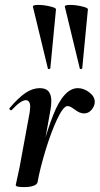

<svg xmlns="http://www.w3.org/2000/svg" viewBox="-20 -754 406 782"><path d="M297 -395Q321 -395 343.5 -378Q366 -361 366 -339Q366 -323 353.5 -307.5Q341 -292 322 -292Q304 -292 283 -309Q276 -314 269 -318Q262 -322 255 -322Q238 -322 213 -269Q188 -216 165.5 -142Q143 -68 133 -12L123 -13Q153 -175 196.5 -285Q240 -395 297 -395ZM44 0Q45 -7 50.5 -30Q56 -53 60 -74L101 -297Q103 -313 103 -318Q103 -346 85 -346Q65 -346 28 -306Q27 -305 25 -305Q21 -305 19 -308.5Q17 -312 20 -315Q56 -357 84.5 -376Q113 -395 142 -395Q167 -395 178 -381.5Q189 -368 189 -342Q189 -327 186 -309L133 -12Q131 -3 117 2.5Q103 8 77 8Q44 8 44 0ZM136 -734Q158 -734 183.5 -728Q209 -722 208 -716L185 -476Q185 -474 180.5 -473Q176 -472 175 -475L114 -727Q113 -734 136 -734ZM266 -734Q288 -734 313.5 -728Q339 -722 338 -716L315 -476Q315 -474 310.5 -473Q306 -472 305 -475L244 -727Q243 -734 266 -734Z"/></svg>

Font: Cormorant Garamond
Style: Bold Italic
Weight: 700
Italic angle: -10°
Designer: Christian Thalmann (Catharsis Fonts)
Foundry: Catharsis Fonts
Version: Version 4.000